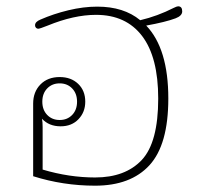

<svg xmlns="http://www.w3.org/2000/svg" viewBox="-20 -578 635 608"><path d="M85 -20V-250Q85 -287 108 -310.5Q131 -334 169 -334Q205 -334 227.5 -312.5Q250 -291 250 -256Q250 -223 228.5 -200.5Q207 -178 172 -178Q135 -178 113 -202Q115 -192 115 -175V-41Q199 -16 281 -16Q377 -16 429 -71.5Q481 -127 481 -266Q481 -397 430 -464Q379 -531 284 -531Q214 -531 131 -497Q106 -487 101 -487Q97 -487 94 -490Q91 -493 91 -498Q91 -509 108 -516Q149 -534 196.5 -545.5Q244 -557 288 -557Q372 -557 424 -514Q479 -527 530 -553Q540 -558 544 -558Q557 -558 557 -542Q557 -528 536 -520Q504 -508 443 -497Q513 -424 513 -266Q513 -120 453.5 -55Q394 10 281 10Q180 10 85 -20ZM224 -256Q224 -282 208.5 -298Q193 -314 169 -314Q145 -314 129.5 -298Q114 -282 114 -256Q114 -230 129.5 -214Q145 -198 169 -198Q193 -198 208.5 -214Q224 -230 224 -256Z"/></svg>

Font: Maitree ExtraLight
Style: Regular
Weight: 275
Designer: CadsonDemak Team
Foundry: CadsonDemak
Version: Version 1.003